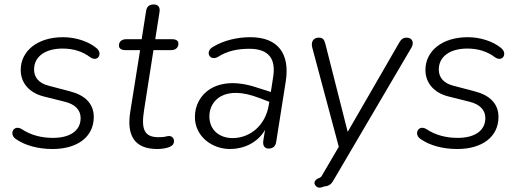

<svg xmlns="http://www.w3.org/2000/svg" viewBox="-20 -661 2330 862"><path d="M216 8C327 8 401 -46 401 -136C401 -196 361 -234 294 -251L199 -276C154 -287 133 -314 133 -349C133 -407 183 -443 261 -443C309 -443 351 -430 385 -404C419 -380 444 -421 412 -446C377 -475 320 -494 263 -494C148 -494 73 -432 73 -347C73 -287 113 -244 176 -228L272 -204C316 -193 342 -168 342 -131C342 -74 294 -42 218 -42C166 -42 119 -54 78 -81C41 -104 19 -58 51 -37C92 -8 151 8 216 8Z M686 8C704 8 725 5 738 0C752 -5 763 -14 761 -31C759 -44 749 -52 734 -50C725 -49 722 -45 692 -45C627 -45 613 -81 627 -168L669 -436H749C768 -436 781 -447 781 -465C781 -478 771 -485 752 -485H677L696 -606C700 -629 690 -641 670 -641C651 -641 639 -632 636 -612L616 -485H547C528 -485 514 -475 514 -457C514 -443 525 -436 543 -436H609L565 -160C548 -56 581 8 686 8Z M1013 8C1073 8 1136 -19 1170 -78L1162 -29C1159 -7 1168 6 1186 6C1205 6 1217 -4 1220 -24L1263 -296C1282 -418 1230 -494 1104 -494C1046 -494 985 -480 937 -451C897 -429 923 -384 959 -406C1002 -433 1048 -442 1099 -442C1187 -442 1220 -397 1206 -313L1196 -248L1130 -269C951 -328 855 -237 855 -136C855 -50 930 8 1013 8ZM920 -139C920 -210 988 -282 1144 -221L1189 -204L1187 -191C1172 -96 1101 -41 1024 -41C969 -41 920 -74 920 -139Z M1399 175C1408 184 1419 183 1436 176C1460 175 1471 160 1476 150L1481 142L1827 -447C1841 -471 1830 -492 1806 -492C1790 -492 1781 -485 1772 -469L1541 -69L1441 -463C1436 -484 1429 -492 1411 -492C1387 -492 1375 -473 1382 -447L1501 -2L1429 121L1425 128C1423 132 1417 138 1410 139C1391 148 1386 162 1399 175Z M2033 8C2144 8 2218 -46 2218 -136C2218 -196 2178 -234 2111 -251L2016 -276C1971 -287 1950 -314 1950 -349C1950 -407 2000 -443 2078 -443C2126 -443 2168 -430 2202 -404C2236 -380 2261 -421 2229 -446C2194 -475 2137 -494 2080 -494C1965 -494 1890 -432 1890 -347C1890 -287 1930 -244 1993 -228L2089 -204C2133 -193 2159 -168 2159 -131C2159 -74 2111 -42 2035 -42C1983 -42 1936 -54 1895 -81C1858 -104 1836 -58 1868 -37C1909 -8 1968 8 2033 8Z"/></svg>

Font: SN Pro Light
Style: Italic
Weight: 300
Italic angle: -8.99998°
Designer: Tobias Whetton
Foundry: Supernotes
Version: Version 1.001;Glyphs 3.2 (3249)